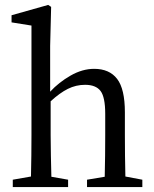

<svg xmlns="http://www.w3.org/2000/svg" viewBox="-20 -761 628 781"><path d="M32 0V-30L106 -43Q107 -81 107.5 -128.5Q108 -176 108 -211V-657L27 -670V-699L176 -741L188 -733L184 -574V-388Q219 -426 267 -453.5Q315 -481 363 -481Q425 -481 456.5 -440Q488 -399 488 -304V-211Q488 -175 488.5 -128Q489 -81 490 -43L559 -30V0H334V-30L406 -42Q407 -80 407.5 -127.5Q408 -175 408 -211V-298Q408 -366 389 -391Q370 -416 326 -416Q289 -416 256 -399.5Q223 -383 186 -349V-211Q186 -176 187 -128Q188 -80 189 -42L257 -30V0Z"/></svg>

Font: Source Serif 4 Subhead
Style: Regular
Weight: 400
Designer: Frank Grießhammer
Foundry: Adobe Systems Incorporated
Version: Version 4.004;hotconv 1.0.117;makeotfexe 2.5.65602